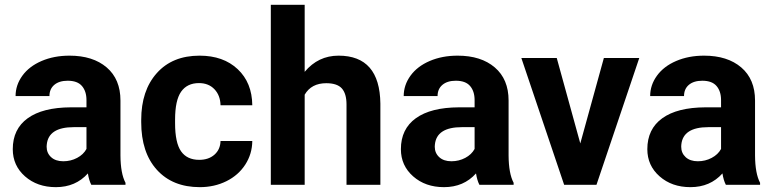

<svg xmlns="http://www.w3.org/2000/svg" viewBox="-20 -770 3220 800"><path d="M360.4 0Q350.6 -19 346.2 -47.4Q294.9 9.8 212.9 9.8Q135.3 9.8 84.2 -35.2Q33.2 -80.1 33.2 -148.4Q33.2 -232.4 95.5 -277.3Q157.7 -322.3 275.4 -322.8H340.3V-353Q340.3 -389.6 321.5 -411.6Q302.7 -433.6 262.2 -433.6Q226.6 -433.6 206.3 -416.5Q186 -399.4 186 -369.6H44.9Q44.9 -415.5 73.2 -454.6Q101.6 -493.7 153.3 -515.9Q205.1 -538.1 269.5 -538.1Q367.2 -538.1 424.6 -489Q481.9 -439.9 481.9 -351.1V-122.1Q482.4 -46.9 502.9 -8.3V0ZM243.7 -98.1Q274.9 -98.1 301.3 -112.1Q327.6 -126 340.3 -149.4V-240.2H287.6Q181.6 -240.2 174.8 -167L174.3 -158.7Q174.3 -132.3 192.9 -115.2Q211.4 -98.1 243.7 -98.1Z M810.1 -104Q849.1 -104 873.5 -125.5Q897.9 -147 898.9 -182.6H1031.2Q1030.8 -128.9 1002 -84.2Q973.1 -39.6 923.1 -14.9Q873 9.8 812.5 9.8Q699.2 9.8 633.8 -62.3Q568.4 -134.3 568.4 -261.2V-270.5Q568.4 -392.6 633.3 -465.3Q698.2 -538.1 811.5 -538.1Q910.6 -538.1 970.5 -481.7Q1030.3 -425.3 1031.2 -331.5H898.9Q897.9 -372.6 873.5 -398.2Q849.1 -423.8 809.1 -423.8Q759.8 -423.8 734.6 -387.9Q709.5 -352.1 709.5 -271.5V-256.8Q709.5 -175.3 734.4 -139.6Q759.3 -104 810.1 -104Z M1249.5 -470.7Q1305.7 -538.1 1390.6 -538.1Q1562.5 -538.1 1564.9 -338.4V0H1423.8V-334.5Q1423.8 -379.9 1404.3 -401.6Q1384.8 -423.3 1339.4 -423.3Q1277.3 -423.3 1249.5 -375.5V0H1108.4V-750H1249.5Z M1977.5 0Q1967.8 -19 1963.4 -47.4Q1912.1 9.8 1830.1 9.8Q1752.4 9.8 1701.4 -35.2Q1650.4 -80.1 1650.4 -148.4Q1650.4 -232.4 1712.6 -277.3Q1774.9 -322.3 1892.6 -322.8H1957.5V-353Q1957.5 -389.6 1938.7 -411.6Q1919.9 -433.6 1879.4 -433.6Q1843.8 -433.6 1823.5 -416.5Q1803.2 -399.4 1803.2 -369.6H1662.1Q1662.1 -415.5 1690.4 -454.6Q1718.8 -493.7 1770.5 -515.9Q1822.3 -538.1 1886.7 -538.1Q1984.4 -538.1 2041.7 -489Q2099.1 -439.9 2099.1 -351.1V-122.1Q2099.6 -46.9 2120.1 -8.3V0ZM1860.8 -98.1Q1892.1 -98.1 1918.5 -112.1Q1944.8 -126 1957.5 -149.4V-240.2H1904.8Q1798.8 -240.2 1792 -167L1791.5 -158.7Q1791.5 -132.3 1810.1 -115.2Q1828.6 -98.1 1860.8 -98.1Z M2397.9 -172.4 2496.1 -528.3H2643.6L2465.3 0H2330.6L2152.3 -528.3H2299.8Z M3004.4 0Q2994.6 -19 2990.2 -47.4Q2939 9.8 2856.9 9.8Q2779.3 9.8 2728.3 -35.2Q2677.2 -80.1 2677.2 -148.4Q2677.2 -232.4 2739.5 -277.3Q2801.8 -322.3 2919.4 -322.8H2984.4V-353Q2984.4 -389.6 2965.6 -411.6Q2946.8 -433.6 2906.2 -433.6Q2870.6 -433.6 2850.3 -416.5Q2830.1 -399.4 2830.1 -369.6H2689Q2689 -415.5 2717.3 -454.6Q2745.6 -493.7 2797.4 -515.9Q2849.1 -538.1 2913.6 -538.1Q3011.2 -538.1 3068.6 -489Q3126 -439.9 3126 -351.1V-122.1Q3126.5 -46.9 3147 -8.3V0ZM2887.7 -98.1Q2918.9 -98.1 2945.3 -112.1Q2971.7 -126 2984.4 -149.4V-240.2H2931.6Q2825.7 -240.2 2818.8 -167L2818.4 -158.7Q2818.4 -132.3 2836.9 -115.2Q2855.5 -98.1 2887.7 -98.1Z"/></svg>

Font: RobotoInd
Style: Bold
Weight: 700
Designer: Google
Version: Version 2.001150; 2014